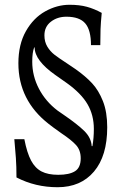

<svg xmlns="http://www.w3.org/2000/svg" viewBox="-20 -648 507 804"><path d="M406 -594Q402 -553 401 -526Q400 -499 400 -459H361Q361 -522 337 -550Q313 -578 258 -578Q220 -578 193 -557Q166 -536 166 -500Q166 -473 178 -453Q190 -433 208 -419Q226 -405 260 -383L297 -358Q338 -329 365.5 -299.5Q393 -270 411 -224.5Q429 -179 429 -115Q429 5 373.5 70.5Q318 136 221 136Q128 136 49 95Q49 49 46.5 13.5Q44 -22 40 -65H82Q93 -8 110 24Q127 56 154 70Q181 84 224 84Q270 84 294 69Q318 54 318 15Q318 -19 298.5 -40.5Q279 -62 237 -90Q196 -119 184 -129Q57 -228 57 -383Q57 -462 88.5 -517.5Q120 -573 169.5 -600.5Q219 -628 271 -628Q313 -628 344 -619.5Q375 -611 406 -594ZM123 -449Q115 -428 115 -390Q115 -330 143 -276.5Q171 -223 221 -185L247 -167Q304 -128 333 -99.5Q362 -71 364 -36H367Q373 -70 373 -108Q373 -166 346.5 -211.5Q320 -257 260 -300Q253 -305 211 -334.5Q169 -364 147 -393Q125 -422 125 -450Z"/></svg>

Font: Gupter Medium
Style: Regular
Weight: 500
Designer: Octavio Pardo
Version: Version 1.000